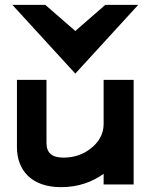

<svg xmlns="http://www.w3.org/2000/svg" viewBox="-20 -762 591 793"><path d="M50 -154C50 -60 109 11 232 11C306 11 363 -12 408 -44V0H532V-432H408V-249C408 -206 385 -172 355 -149C329 -128 292 -111 242 -111C194 -111 172 -131 172 -172V-432H50ZM291 -458 551 -742H415L291 -634L167 -742H31Z"/></svg>

Font: Charger
Style: Hemi
Weight: 900
Designer: Jasper
Foundry: Cannot Into Space Fonts
Version: Version 0.99